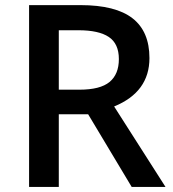

<svg xmlns="http://www.w3.org/2000/svg" viewBox="-20 -734 679 754"><path d="M210.9 -381.8H292Q373.5 -381.8 410.2 -412.1Q446.8 -442.4 446.8 -502Q446.8 -562.5 407.2 -588.9Q367.7 -615.2 288.1 -615.2H210.9ZM210.9 -285.2V0H94.2V-713.9H295.9Q434.1 -713.9 500.5 -662.1Q566.9 -610.4 566.9 -505.9Q566.9 -372.6 428.2 -315.9L629.9 0H497.1L326.2 -285.2Z"/></svg>

Font: f1_25842          
Style: Regular
Weight: 600
Foundry: Ascender Corporation
Version: Version 1.10